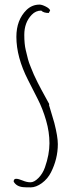

<svg xmlns="http://www.w3.org/2000/svg" viewBox="-20 -788 318 830"><path d="M192.9 -337.9 191.9 -334Q191.9 -333.5 214.8 -256.8Q230 -197.3 230 -165Q230 -132.8 222.4 -102.1Q214.8 -71.3 200.4 -43Q186 -14.6 160.9 3.7Q135.7 22 112.5 22Q89.4 22 79.6 21Q50.8 18.1 39.1 -2.9Q39.1 -15.1 49.6 -15.1Q60.1 -15.1 77.9 -7.6Q95.7 0 111.8 0Q127.9 0 146.2 -18.6Q164.6 -37.1 174.3 -64.5Q193.8 -120.1 193.8 -168.7Q193.8 -217.3 179.2 -267.6Q164.6 -317.9 143.3 -359.4Q122.1 -400.9 101.1 -442.4Q50.8 -541 50.8 -628.9Q50.8 -701.7 94.7 -745.1Q118.7 -768.1 150.9 -768.1Q161.1 -768.1 177.2 -760Q193.4 -752 196.8 -743.2L190.9 -731.9Q168.5 -731.9 158.2 -742.2Q134.3 -742.2 117.2 -724.1Q85 -690.9 85 -637.2Q85 -597.7 91.3 -571.5Q97.7 -545.4 101.1 -531.7Q104.5 -518.1 113.3 -497.1Q122.1 -476.1 126.2 -465.8Q130.4 -455.6 142.3 -432.1Q154.3 -408.7 158 -401.9Q161.6 -395 176 -368.9Q190.4 -342.8 192.9 -337.9Z"/></svg>

Font: Amatic SC
Style: Regular
Weight: 400
Version: Version 1.004